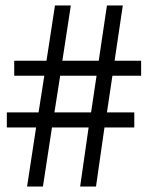

<svg xmlns="http://www.w3.org/2000/svg" viewBox="-20 -682 561 702"><path d="M471 -271V-216H362L331 0H273L304 -216H170L137 0H79L112 -216H5V-271H121L142 -405H32V-460H150L181 -662H239L208 -460H341L371 -662H429L399 -460H496V-405H391L371 -271ZM333 -405H200L179 -271H313Z"/></svg>

Font: Triodion Unicode
Style: Normal
Weight: 400
Version: Version 1.1